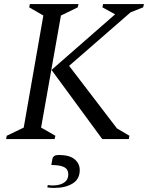

<svg xmlns="http://www.w3.org/2000/svg" viewBox="-20 -680 740 939"><path d="M10 0 13 -16 96 -56 192 -604 123 -644 126 -660H364L360 -644L278 -604L181 -56L251 -16L247 0ZM480 0 232 -338 543 -610 481 -644 484 -660H684L680 -644L619 -620L318 -358L552 -52L613 -16L610 0ZM246 239Q238 239 228.5 238.5Q219 238 211 236L214 225Q221 226 226 226.5Q231 227 237 227Q273 227 293.5 213Q314 199 314 173Q314 148 294 137.5Q274 127 231 127L236 99Q237 90 244 84Q251 78 268 78Q320 78 345 99Q370 120 370 152Q370 196 335 217.5Q300 239 246 239Z"/></svg>

Font: Spectral SC
Style: Italic
Weight: 400
Italic angle: -10°
Designer: Jean-Baptiste Levee
Foundry: Production Type
Version: Version 2.001